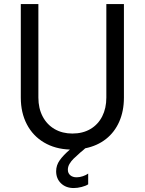

<svg xmlns="http://www.w3.org/2000/svg" viewBox="-20 -740 724 960"><path d="M260.7 116.2Q260.7 86.4 278.6 61.3Q296.4 36.1 329.6 7.8Q255.9 5.4 200.2 -27.6Q144.5 -60.5 114.3 -118.4Q84 -176.3 84 -252V-719.7H171.9V-252Q171.9 -198.7 193.1 -158Q214.4 -117.2 252.9 -94.7Q291.5 -72.3 341.8 -72.3Q393.6 -72.3 431.9 -94.7Q470.2 -117.2 491 -158Q511.7 -198.7 511.7 -252V-719.7H599.6V-252Q599.6 -185.1 576.4 -132.1Q553.2 -79.1 509.8 -44.9Q466.3 -10.7 406.2 1.5Q393.1 13.7 382.8 21.5Q359.4 42 347.7 53.7Q335.9 65.4 327.6 79.3Q319.3 93.3 319.3 108.4Q319.3 126 331.3 136.2Q343.3 146.5 363.3 146.5Q378.4 146.5 394.8 140.9Q411.1 135.3 420.9 127.9V181.6Q409.2 189.5 388.2 194.8Q367.2 200.2 348.6 200.2Q309.6 200.2 285.2 176.8Q260.7 153.3 260.7 116.2Z"/></svg>

Font: Reddit Sans Strawberry
Style: Regular
Weight: 400
Designer: Stephen Hutchings
Foundry: Reddit
Version: Version 1.013